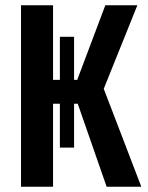

<svg xmlns="http://www.w3.org/2000/svg" viewBox="-20 -711 564 731"><path d="M375 -373 518 0H386L276 -316H262V-149H208V-316H182V0H60V-691H182V-407H208V-571H262V-407H274L381 -691H503Z"/></svg>

Font: Fira Sans Extra Condensed Medium
Style: Regular
Weight: 500
Width: 1
Designer: Carrois Corporate & Edenspiekermann AG
Foundry: Carrois Corporate GbR & Edenspiekermann AG
Version: Version 4.203